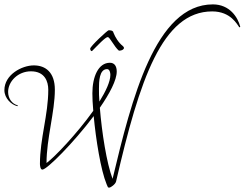

<svg xmlns="http://www.w3.org/2000/svg" viewBox="-20 -776 1115 875"><path d="M192 -33C192 -144 230 -267 230 -367C230 -446 188 -478 134 -478C80 -478 0 -436 0 -365C0 -328 32 -298 60 -292L61 -296C35 -302 17 -327 17 -357C17 -405 62 -451 121 -451C184 -451 200 -405 200 -367C200 -253 162 -144 162 -29C162 -25 163 -3 173 -3C194 -3 315 -125 407 -247C417 -141 439 -1 466 64C472 78 471 79 478 79C484 79 506 64 509 51C616 -414 720 -724 947 -724C1032 -724 1061 -664 1071 -651L1075 -654C1064 -697 1027 -756 950 -756C688 -756 580 -325 493 39C466 -32 444 -173 435 -285C480 -350 512 -411 512 -450C512 -474 502 -490 481 -490C428 -490 401 -426 401 -351C401 -331 402 -303 405 -271C331 -167 228 -59 192 -33ZM431 -372C431 -403 432 -461 468 -461C480 -461 483 -444 483 -435C483 -404 462 -360 433 -313C431 -334 431 -354 431 -372ZM401 -545C425 -569 460 -607 471 -607C481 -607 501 -562 522 -545C536 -545 545 -551 545 -558C545 -560 543 -563 541 -565C519 -583 506 -605 497 -627C496 -639 477 -638 475 -638C470 -638 391 -565 391 -554C391 -549 394 -543 398 -543C399 -543 400 -544 401 -545Z"/></svg>

Font: Stalemate
Style: Regular
Weight: 400
Designer: Astigmatic (AOETI)
Foundry: Astigmatic (AOETI)
Version: Version 001.000